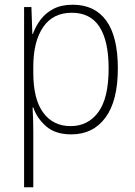

<svg xmlns="http://www.w3.org/2000/svg" viewBox="-20 -559 571 813"><path d="M288 -539Q381 -539 430 -471.5Q479 -404 479 -269Q479 -132 426.5 -61Q374 10 282 10Q214 10 175 -24.5Q136 -59 121 -104H118Q121 -55 121 -1V234H82V-529H113L117 -415H119Q131 -448 152 -476Q173 -504 206.5 -521.5Q240 -539 288 -539ZM284 -505Q204 -505 162.5 -444Q121 -383 121 -277V-251Q121 -139 163 -82Q205 -25 279 -25Q353 -25 396.5 -84.5Q440 -144 440 -269Q440 -385 401.5 -445Q363 -505 284 -505Z"/></svg>

Font: Noto Sans Khmer UI SemiCondensed ExtraLight
Style: Regular
Weight: 200
Width: 4
Designer: Danh Hong and the Monotype Design Team
Foundry: Monotype Imaging Inc.
Version: Version 2.002; ttfautohint (v1.8.4.7-5d5b)